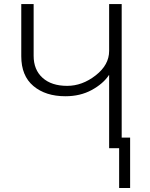

<svg xmlns="http://www.w3.org/2000/svg" viewBox="-20 -738 746 956"><path d="M573.2 -52.7H627.9V198.2H573.2ZM85.9 -458V-717.8H147.5V-460Q147.5 -390.6 191.9 -350.6Q236.3 -310.5 314.5 -310.5Q389.6 -310.5 456.5 -362.8Q523.4 -415 523.4 -484.4V-717.8H585.9V0H523.4V-364.3H522.5Q494.1 -321.3 437 -290Q379.9 -258.8 305.7 -258.8Q207 -258.8 146.5 -309.6Q85.9 -360.4 85.9 -458Z"/></svg>

Font: Gothic A1 Light
Style: Regular
Weight: 300
Version: Version 2.50